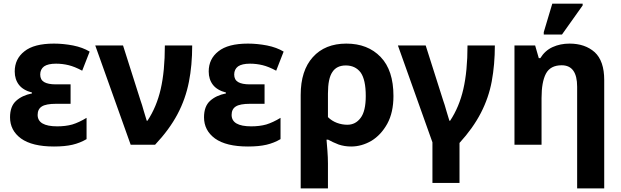

<svg xmlns="http://www.w3.org/2000/svg" viewBox="-20 -796 3418 1056"><path d="M276.9 9.8Q157.2 9.8 95.7 -34.2Q35.2 -78.6 35.2 -150.9Q35.2 -210.9 68.4 -241.2Q101.6 -271.5 155.8 -282.2V-287.1Q107.4 -299.8 84.5 -329.1Q61 -359.4 61 -402.8Q61 -472.2 114.3 -513.7Q167 -556.2 276.9 -556.2Q328.1 -556.2 381.8 -545.9Q435.1 -535.2 473.1 -512.2L432.1 -407.2Q390.1 -429.7 357.4 -437.5Q323.2 -445.8 288.1 -445.8Q244.1 -445.8 222.2 -430.7Q201.2 -414.6 201.2 -386.2Q201.2 -357.4 222.7 -344.7Q244.1 -332 287.1 -332H368.2V-225.1H288.1Q232.9 -225.1 210 -210.4Q187 -195.8 187 -164.1Q187 -101.1 294.9 -101.1Q340.8 -101.1 377.4 -111.3Q414.6 -122.6 456.1 -147.9V-30.8Q420.4 -9.8 378.9 0Q336.9 9.8 276.9 9.8Z M698.7 0 503.9 -545.9H656.7L752.9 -243.2Q760.7 -222.2 770.5 -186.5Q784.2 -140.6 787.1 -131.8H791Q841.3 -208 863.8 -305.7Q886.7 -404.8 886.7 -545.9H1037.1Q1037.1 -436.5 1019 -345.7Q1000.5 -251.5 956.5 -168.5Q911.6 -83.5 833 0Z M1343.8 9.8Q1224.1 9.8 1162.6 -34.2Q1102.1 -78.6 1102.1 -150.9Q1102.1 -210.9 1135.3 -241.2Q1168.5 -271.5 1222.7 -282.2V-287.1Q1174.3 -299.8 1151.4 -329.1Q1127.9 -359.4 1127.9 -402.8Q1127.9 -472.2 1181.2 -513.7Q1233.9 -556.2 1343.8 -556.2Q1395 -556.2 1448.7 -545.9Q1502 -535.2 1540 -512.2L1499 -407.2Q1457 -429.7 1424.3 -437.5Q1390.1 -445.8 1355 -445.8Q1311 -445.8 1289.1 -430.7Q1268.1 -414.6 1268.1 -386.2Q1268.1 -357.4 1289.6 -344.7Q1311 -332 1354 -332H1435.1V-225.1H1355Q1299.8 -225.1 1276.9 -210.4Q1253.9 -195.8 1253.9 -164.1Q1253.9 -101.1 1361.8 -101.1Q1407.7 -101.1 1444.3 -111.3Q1481.4 -122.6 1522.9 -147.9V-30.8Q1487.3 -9.8 1445.8 0Q1403.8 9.8 1343.8 9.8Z M1633.8 240.2V-273.9Q1633.8 -407.7 1700.7 -481.9Q1767.6 -556.2 1884.8 -556.2Q2002.9 -556.2 2073.7 -482.4Q2144 -409.2 2144 -268.1Q2144 -177.2 2109.9 -115.2Q2075.7 -53.7 2022.9 -21.5Q1968.8 9.8 1911.6 9.8Q1875 9.8 1842.8 -1Q1810.1 -13.7 1784.7 -27.8H1775.9Q1776.9 -18.6 1780.8 33.2Q1783.7 70.3 1783.7 103V240.2ZM1890.6 -109.9Q1935.5 -109.9 1963.4 -147.5Q1991.7 -184.6 1991.7 -268.1Q1991.7 -357.9 1963.4 -397.5Q1934.1 -436 1881.8 -436Q1831.5 -436 1808.1 -399.9Q1783.7 -364.7 1783.7 -280.8V-151.9Q1804.7 -130.9 1833.5 -120.1Q1861.3 -109.9 1890.6 -109.9Z M2358.4 210V-13.2L2168.5 -545.9H2321.3L2417.5 -243.2Q2425.3 -222.2 2435.1 -186.5Q2448.7 -140.6 2451.7 -131.8H2455.6Q2505.9 -208 2528.3 -305.7Q2551.3 -404.8 2551.3 -545.9H2701.7Q2701.7 -441.4 2684.6 -348.6Q2668 -258.8 2625 -175.3Q2582 -91.8 2507.3 -9.8V210Z M3154.3 240.2V-318.8Q3154.3 -437 3069.3 -437Q3006.8 -437 2982.4 -390.6Q2958.5 -344.7 2958.5 -256.8V0H2809.6V-545.9H2923.3L2943.4 -476.1H2951.7Q2977.5 -518.1 3019.5 -537.1Q3061.5 -556.2 3112.3 -556.2Q3197.8 -556.2 3251 -508.8Q3303.2 -460.4 3303.2 -356V240.2ZM2970.7 -606V-619.1L3017.6 -775.9H3184.6V-766.1L3070.8 -606Z"/></svg>

Font: Droid Sans Thai
Style: Bold
Weight: 700
Designer: Steve Matteson
Foundry: Ascender Corporation
Version: Version 1.00